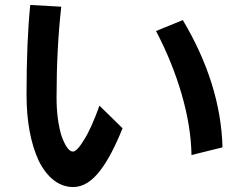

<svg xmlns="http://www.w3.org/2000/svg" viewBox="-20 -662 960 774"><path d="M474 -145Q430 -35 385 24Q334 92 275 92Q233 92 197.5 65Q162 38 136 -14Q87 -121 87 -280Q87 -498 102 -642L227 -635Q208 -468 208 -269Q208 -180 228 -114Q251 -51 274 -51Q290 -51 318 -97Q348 -144 381 -236ZM752 -37Q750 -152 712.5 -281.5Q675 -411 609 -537L717 -581Q870 -324 877 -68Z"/></svg>

Font: LINE Seed Sans KR Bold
Style: Regular
Weight: 700
Designer: LINE BX Design & Sandoll Inc & Dalton Maag Ltd
Foundry: Sandoll Inc.
Version: Version 1.000